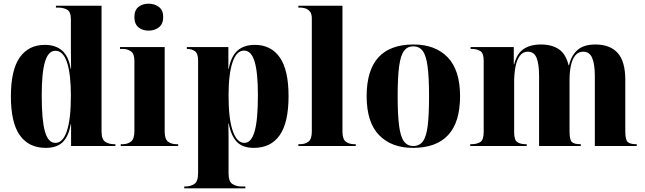

<svg xmlns="http://www.w3.org/2000/svg" viewBox="-20 -791 3492 1040"><path d="M228 10Q136 10 87.5 -58Q39 -126 39 -269Q39 -412 87 -480Q135 -548 223 -548Q281 -548 316.5 -517Q352 -486 363 -418H365Q364 -472 364 -516.5Q364 -561 364 -590V-686Q364 -728 343 -739Q322 -750 294 -750H283V-760H530V-81Q530 -36 550 -23Q570 -10 597 -10H605V0H365V-118H363Q352 -53 320 -21.5Q288 10 228 10ZM280 -17Q321 -17 342.5 -82Q364 -147 364 -273Q364 -390 343 -453Q322 -516 280 -516Q242 -516 224 -457.5Q206 -399 206 -273Q206 -140 223.5 -78.5Q241 -17 280 -17Z M785 -625Q752 -625 730 -643Q708 -661 708 -698Q708 -736 730 -753.5Q752 -771 785 -771Q817 -771 840.5 -753.5Q864 -736 864 -698Q864 -661 840.5 -643Q817 -625 785 -625ZM634 0V-10H645Q671 -10 689.5 -24Q708 -38 708 -81V-461Q708 -500 689 -513Q670 -526 646 -526H630V-536H872V-79Q872 -37 890.5 -23.5Q909 -10 934 -10H945V0Z M978 229V219H985Q1012 219 1032.5 205.5Q1053 192 1053 147V-463Q1053 -502 1035.5 -514Q1018 -526 995 -526H992V-536H1217V-418H1219Q1231 -485 1266 -516.5Q1301 -548 1360 -548Q1448 -548 1495.5 -480Q1543 -412 1543 -270Q1543 -127 1495 -58.5Q1447 10 1355 10Q1295 10 1263.5 -22Q1232 -54 1219 -122H1217Q1218 -89 1218 -55Q1218 -21 1218 13V147Q1218 192 1238.5 205.5Q1259 219 1286 219H1309V229ZM1304 -17Q1341 -17 1359 -79Q1377 -141 1377 -274Q1377 -399 1359 -458Q1341 -517 1302 -517Q1261 -517 1239.5 -453.5Q1218 -390 1218 -273Q1218 -148 1240.5 -82.5Q1263 -17 1304 -17Z M1596 0V-10H1607Q1632 -10 1650.5 -23.5Q1669 -37 1669 -79V-691Q1669 -717 1658 -729.5Q1647 -742 1632.5 -746Q1618 -750 1607 -750H1596V-760H1835V-79Q1835 -37 1853.5 -23.5Q1872 -10 1897 -10H1907V0Z M2217 10Q2100 10 2033 -59.5Q1966 -129 1966 -270Q1966 -550 2220 -550Q2338 -550 2405 -480.5Q2472 -411 2472 -270Q2472 -129 2407.5 -59.5Q2343 10 2217 10ZM2219 0Q2251 0 2270 -24.5Q2289 -49 2296.5 -108Q2304 -167 2304 -270Q2304 -373 2296 -432Q2288 -491 2269.5 -515.5Q2251 -540 2218 -540Q2187 -540 2168.5 -515.5Q2150 -491 2142 -432Q2134 -373 2134 -270Q2134 -167 2142 -108Q2150 -49 2168.5 -24.5Q2187 0 2219 0Z M2527 0V-10H2534Q2563 -10 2581.5 -21.5Q2600 -33 2600 -77V-462Q2600 -503 2581.5 -514.5Q2563 -526 2535 -526H2529V-536H2763V-442H2765Q2779 -500 2815.5 -525Q2852 -550 2910 -550Q2969 -550 3007 -524.5Q3045 -499 3060 -437H3062Q3075 -492 3109 -521Q3143 -550 3205 -550Q3284 -550 3325.5 -504.5Q3367 -459 3367 -358V-80Q3367 -34 3380 -22Q3393 -10 3425 -10H3429V0H3202V-379Q3202 -444 3187.5 -477.5Q3173 -511 3139 -511Q3112 -511 3095.5 -490Q3079 -469 3072 -434Q3065 -399 3065 -357V-80Q3065 -34 3077.5 -22Q3090 -10 3123 -10H3126V0H2900V-379Q2900 -444 2886.5 -477.5Q2873 -511 2839 -511Q2812 -511 2795.5 -488.5Q2779 -466 2772 -428.5Q2765 -391 2765 -346V-75Q2765 -33 2781.5 -21.5Q2798 -10 2827 -10H2833V0Z"/></svg>

Font: Noto Serif Display SemiCondensed ExtraBold
Style: Regular
Weight: 800
Width: 4
Designer: Monotype Design Team
Foundry: Monotype Imaging Inc.
Version: Version 2.009